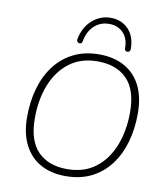

<svg xmlns="http://www.w3.org/2000/svg" viewBox="-99 -1012 949 1101"><g transform="rotate(10 375.5 -461.5)"><path d="M357 8Q273 8 211.5 -26Q150 -60 116 -126.5Q82 -193 82 -289Q82 -378 104 -455Q126 -532 170 -590Q214 -648 279 -680.5Q344 -713 429 -713Q513 -713 575 -679Q637 -645 670.5 -579Q704 -513 704 -416Q704 -327 682 -250Q660 -173 616 -115Q572 -57 507.5 -24.5Q443 8 357 8ZM359 -33Q457 -33 523.5 -83.5Q590 -134 624.5 -221Q659 -308 659 -416Q659 -546 597.5 -609Q536 -672 426 -672Q329 -672 262.5 -621.5Q196 -571 161.5 -484.5Q127 -398 127 -289Q127 -159 188.5 -96Q250 -33 359 -33ZM302 -756Q295 -757 291 -763.5Q287 -770 289 -780Q304 -851 350.5 -891Q397 -931 457 -931Q519 -931 559.5 -889.5Q600 -848 600 -774Q600 -766 596 -761.5Q592 -757 584 -756Q577 -755 572 -759.5Q567 -764 567 -773Q567 -831 535.5 -863Q504 -895 454 -895Q403 -895 367.5 -862.5Q332 -830 321 -771Q320 -763 315 -759Q310 -755 302 -756Z"/></g></svg>

Font: Nunito Variable Extra Light
Style: Italic
Weight: 200
Italic angle: -9°
Designer: Vernon Adams
Foundry: Vernon Adams
Version: Version 3.602